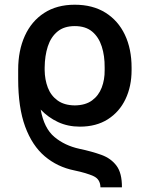

<svg xmlns="http://www.w3.org/2000/svg" viewBox="-20 -573 643 825"><path d="M323.2 -28.8Q271.5 -28.8 229.2 -48.6Q187 -68.4 154.8 -102.1Q169.4 -21.5 213.9 15.6Q258.3 52.7 321.3 66.4Q374.5 77.6 415.8 92.5Q457 107.4 480.7 139.2Q504.4 170.9 503.9 231.9H411.6Q411.1 197.3 381.8 183.8Q352.5 170.4 299.3 159.2Q226.6 144.5 172.4 98.6Q118.2 52.7 88.1 -29.1Q58.1 -110.8 58.1 -233.4V-273.4Q58.1 -356 86.7 -418.9Q115.2 -481.9 169.7 -517.3Q224.1 -552.7 301.3 -552.7Q378.4 -552.7 433.1 -518.6Q487.8 -484.4 516.6 -423.6Q545.4 -362.8 545.4 -282.7V-271.5Q545.4 -202.1 519.3 -147.2Q493.2 -92.3 443.4 -60.5Q393.6 -28.8 323.2 -28.8ZM301.3 -120.1Q347.2 -120.6 375.5 -141.4Q403.8 -162.1 417 -196.5Q430.2 -231 429.7 -271.5V-282.7Q430.2 -333 417.2 -373.3Q404.3 -413.6 376 -437.3Q347.7 -460.9 301.3 -460.9Q255.4 -460.9 227.1 -437.5Q198.7 -414.1 185.5 -373.8Q172.4 -333.5 171.9 -282.7V-271.5Q172.4 -231 185.5 -196.5Q198.7 -162.1 227.3 -141.4Q255.9 -120.6 301.3 -120.1Z"/></svg>

Font: Inter Tight Medium
Style: Regular
Weight: 500
Designer: Rasmus Andersson
Foundry: rsms
Version: Version 3.004; ttfautohint (v1.8.4.7-5d5b)